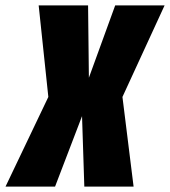

<svg xmlns="http://www.w3.org/2000/svg" viewBox="-68 -695 632 715"><path d="M-47.5 0 112 -334 76 -675H260L263 -405.5L361 -675H545L388 -334L429.5 0H246L237.5 -262.5L137 0Z"/></svg>

Font: Anybody Condensed ExtraBold
Style: Italic
Weight: 800
Width: 3
Italic angle: -10°
Designer: Tyler Finck
Foundry: Etcetera Type Company
Version: Version 1.010; ttfautohint (v1.8.3) -l 8 -r 50 -G 200 -x 14 